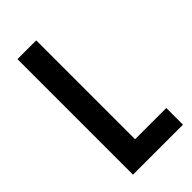

<svg xmlns="http://www.w3.org/2000/svg" viewBox="-223 -777 839 839"><g transform="rotate(-45 196.5 -357.0)"><path d="M68 0V-714H184V-103H377V0Z"/></g></svg>

Font: Noto Sans Lao UI ExtCond SemBd
Style: Regular
Weight: 600
Width: 2
Designer: Monotype Design Team
Foundry: Monotype Imaging Inc.
Version: Version 2.000; ttfautohint (v1.8.4.7-5d5b)